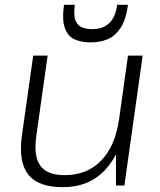

<svg xmlns="http://www.w3.org/2000/svg" viewBox="-20 -771 665 798"><path d="M131 -207Q119 -122 147.5 -82.5Q176 -43 248 -43Q342 -43 400.5 -103.5Q459 -164 475 -276L517 -341L507 -276Q486 -140 418.5 -66.5Q351 7 241 7Q139 7 97.5 -45.5Q56 -98 71 -207L118 -540H178ZM497 0H462V-183L512 -540H573ZM352 -595Q320 -595 292 -606.5Q264 -618 250.5 -652Q237 -686 246 -751H291Q285 -707 294 -685.5Q303 -664 321.5 -657Q340 -650 359 -650H366Q407 -650 433.5 -674.5Q460 -699 467 -751H512Q503 -686 479.5 -652.5Q456 -619 425 -607Q394 -595 362 -595Z"/></svg>

Font: Pathway Extreme 8pt Thin
Style: Italic
Weight: 100
Italic angle: -8°
Designer: Eduardo Rodriguez Tunni
Foundry: Eduardo Rodriguez Tunni
Version: Version 1.000